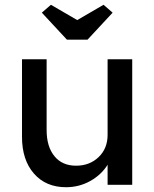

<svg xmlns="http://www.w3.org/2000/svg" viewBox="-20 -773 645 803"><path d="M256 10Q172 10 122 -47Q72 -104 72 -201V-525H175V-229Q175 -160 207.5 -120Q240 -80 298 -80Q355 -80 392.5 -116Q430 -152 430 -209V-525H533V0H430V-84Q404 -42 357.5 -16Q311 10 256 10ZM260 -607 155 -720 193 -753 303 -689 413 -753 451 -720 346 -607Z"/></svg>

Font: Lexend Deca
Style: Regular
Weight: 400
Designer: Bonnie Shaver-Troup, Thomas Jockin
Foundry: Lexend
Version: Version 1.008; ttfautohint (v1.8.4.7-5d5b)